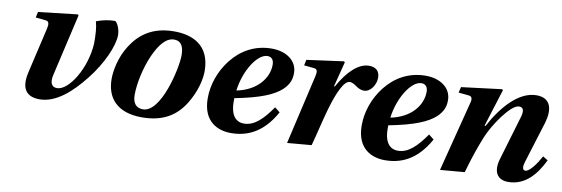

<svg xmlns="http://www.w3.org/2000/svg" viewBox="-44 -792 3202 1093"><g transform="rotate(10 1557.0 -245.0)"><path d="M103 -443 162 -437C180 -435 184 -421 177 -391L116 -128C94 -32 128 12 205 12C299 12 385 -66 457 -157C534 -253 581 -362 582 -424C582 -467 559 -502 551 -502C515 -502 477 -494 444 -481C454 -446 456 -407 456 -355C448 -209 359 -67 291 -68C260 -68 248 -94 258 -137L341 -497L336 -502L110 -476Z M589 -174C589 -66 651 12 796 12C922 12 994 -40 1041 -115C1087 -188 1103 -263 1103 -308C1103 -462 996 -502 893 -502C764 -502 693 -441 648 -371C602 -300 589 -219 589 -174ZM734 -107C734 -174 754 -266 786 -339C817 -408 854 -456 901 -456C948 -456 958 -416 958 -374C958 -300 899 -34 794 -34C757 -34 734 -57 734 -107Z M1147 -161C1147 -23 1238 12 1310 12C1397 12 1491 -20 1564 -152L1534 -176C1481 -100 1434 -54 1374 -54C1315 -54 1296 -109 1296 -163V-187C1446 -216 1517 -248 1560 -286C1599 -322 1606 -355 1606 -386C1606 -457 1543 -502 1458 -502C1359 -502 1282 -456 1228 -388C1174 -320 1147 -238 1147 -161ZM1300 -232C1314 -347 1382 -456 1441 -456C1465 -456 1478 -440 1478 -412C1478 -334 1416 -255 1300 -232Z M1636 12 1776 0C1794 -65 1812 -146 1831 -213C1862 -322 1896 -392 1928 -392C1940 -392 1953 -385 1966 -376C1980 -366 1996 -357 2014 -357C2054 -357 2082 -404 2082 -443C2082 -483 2058 -502 2020 -502C1959 -502 1898 -443 1848 -352H1843L1880 -497L1875 -502L1662 -473L1655 -440L1714 -434C1733 -432 1735 -418 1729 -391Z M2037 -161C2037 -23 2128 12 2200 12C2287 12 2381 -20 2454 -152L2424 -176C2371 -100 2324 -54 2264 -54C2205 -54 2186 -109 2186 -163V-187C2336 -216 2407 -248 2450 -286C2489 -322 2496 -355 2496 -386C2496 -457 2433 -502 2348 -502C2249 -502 2172 -456 2118 -388C2064 -320 2037 -238 2037 -161ZM2190 -232C2204 -347 2272 -456 2331 -456C2355 -456 2368 -440 2368 -412C2368 -334 2306 -255 2190 -232Z M2520 12 2661 0C2690 -102 2710 -155 2733 -213C2763 -288 2853 -422 2901 -422C2932 -422 2930 -393 2921 -363L2845 -107C2823 -30 2852 12 2913 12C3013 12 3073 -64 3114 -148L3085 -166C3061 -121 3023 -68 2999 -68C2981 -68 2980 -89 2988 -115L3063 -357C3086 -436 3072 -502 2988 -502C2885 -502 2794 -396 2732 -280H2726L2794 -497L2789 -502L2556 -473L2548 -440L2608 -434C2627 -432 2631 -418 2623 -391Z"/></g></svg>

Font: Heuristica
Style: Bold Italic
Weight: 700
Italic angle: -13°
Version: Version 1.0.1